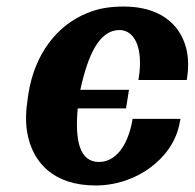

<svg xmlns="http://www.w3.org/2000/svg" viewBox="-20 -558 596 588"><path d="M65 -257C59 -220 58 -186 63 -154C79 -59 145 10 273 10C340 10 400 -14 442 -46C482 -76 521 -123 531 -186L533 -194H386L385 -187C369 -104 330 -62 283 -62C224 -62 209 -127 218 -226H366L375 -283H226C249 -388 283 -466 346 -466C393 -466 419 -409 405 -320L404 -313H552L553 -320C558 -353 557 -384 550 -411C530 -488 465 -538 359 -538C317 -538 280 -532 247 -518C153 -480 86 -391 67 -271Z"/></svg>

Font: Aerodynamic
Style: BdObl
Weight: 500
Designer: Google
Version: Version 2.000980; 2014